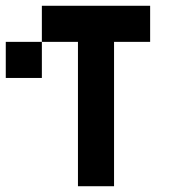

<svg xmlns="http://www.w3.org/2000/svg" viewBox="-20 -645 665 665"><path d="M375 0H250V-500H125V-625H500V-500H375ZM0 -375V-500H125V-375Z"/></svg>

Font: Tiny5
Style: Regular
Weight: 400
Designer: Stefan Schmidt
Foundry: Made with Bits'n'Picas by Kreative Software
Version: Version 1.002; ttfautohint (v1.8.4.7-5d5b)